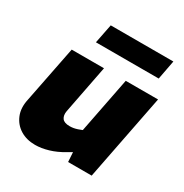

<svg xmlns="http://www.w3.org/2000/svg" viewBox="-171 -867 965 1009"><g transform="rotate(30 311.0 -362.5)"><path d="M181 9Q129 9 91 -14.5Q53 -38 35.5 -80Q18 -122 30 -177L98 -521H294L237 -228Q232 -200 244 -183.5Q256 -167 289 -167Q302 -167 313 -169Q324 -171 336 -175L360 -184L426 -521H622L520 0H377L371 -96L407 -77L346 -42Q303 -16 260.5 -3.5Q218 9 181 9ZM189 -618 212 -734H592L570 -618Z"/></g></svg>

Font: REM ExtraBold
Style: Italic
Weight: 800
Italic angle: -11°
Designer: Octavio Pardo
Foundry: Ashler Design
Version: Version 1.005;gftools[0.9.28]